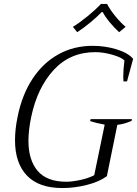

<svg xmlns="http://www.w3.org/2000/svg" viewBox="-20 -942 694 972"><path d="M349 -806Q383 -827 423 -859.5Q463 -892 491 -922H522Q537 -893 563.5 -860.5Q590 -828 616 -806L583 -779Q559 -801 536 -828.5Q513 -856 500 -881H495Q471 -856 437 -828Q403 -800 371 -779ZM56 -232Q56 -288 69 -350Q91 -461 144 -542Q197 -623 275 -666.5Q353 -710 449 -710Q513 -710 571 -692Q629 -674 654 -644L623 -530H605Q604 -536 604 -554Q604 -590 610 -636Q594 -652 548.5 -665Q503 -678 462 -678Q335 -678 252 -588Q169 -498 138 -350Q124 -283 124 -229Q124 -132 170.5 -77Q217 -22 316 -22Q344 -22 385 -30.5Q426 -39 457 -55L510 -311Q466 -319 436 -329L439 -339H648L646 -330Q610 -314 574 -310L521 -50Q481 -21 418.5 -5.5Q356 10 296 10Q177 10 116.5 -53Q56 -116 56 -232Z"/></svg>

Font: Trirong Light
Style: Italic
Weight: 300
Italic angle: -12°
Designer: Katatrad Team
Foundry: CadsonDemak
Version: Version 1.001